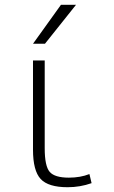

<svg xmlns="http://www.w3.org/2000/svg" viewBox="-20 -773 476 803"><path d="M167 -520V-153Q167 -78 188 -54Q209 -30 268 -30Q316 -30 354 -45L363 -7Q315 10 263 10Q182 10 150 -24.5Q118 -59 118 -147V-520ZM118 -590 235 -753H298L168 -590Z"/></svg>

Font: M PLUS 1p Light
Style: Regular
Weight: 300
Version: Version 1.061